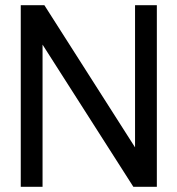

<svg xmlns="http://www.w3.org/2000/svg" viewBox="-20 -720 684 740"><path d="M60 0V-700H151L500.5 -152V-700H584.5V0H494L144 -548V0Z"/></svg>

Font: Urbanist Medium
Style: Regular
Weight: 500
Designer: Corey Hu
Foundry: Corey Hu
Version: Version 1.321; ttfautohint (v1.8.4.7-5d5b)